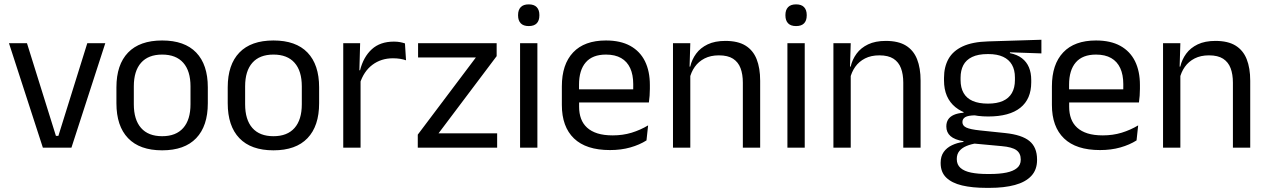

<svg xmlns="http://www.w3.org/2000/svg" viewBox="-20 -690 5920 897"><path d="M252.8 -55.4 387.8 -488.2H471.9L313.7 0H180.3L21.9 -488.2H106L241.2 -55.4Z M737.6 12.3Q632.7 12.3 578.3 -44.5Q523.9 -101.2 523.9 -207.7V-281.9Q523.9 -388 578.4 -444.5Q632.8 -500.9 737.6 -500.9Q842.4 -500.9 896.6 -444.5Q950.9 -388 950.9 -281.9V-207.7Q950.9 -101.2 896.6 -44.5Q842.4 12.3 737.6 12.3ZM737.6 -53.7Q802.3 -53.7 836.1 -92.2Q870 -130.7 870 -203V-286.6Q870 -358.5 836.2 -396.7Q802.4 -435 737.6 -435Q672.8 -435 639 -396.7Q605.2 -358.5 605.2 -286.6V-203Q605.2 -130.7 639 -92.2Q672.8 -53.7 737.6 -53.7Z M1257.6 12.3Q1152.7 12.3 1098.3 -44.5Q1043.9 -101.2 1043.9 -207.7V-281.9Q1043.9 -388 1098.4 -444.5Q1152.8 -500.9 1257.6 -500.9Q1362.4 -500.9 1416.6 -444.5Q1470.9 -388 1470.9 -281.9V-207.7Q1470.9 -101.2 1416.6 -44.5Q1362.4 12.3 1257.6 12.3ZM1257.6 -53.7Q1322.3 -53.7 1356.1 -92.2Q1390 -130.7 1390 -203V-286.6Q1390 -358.5 1356.2 -396.7Q1322.4 -435 1257.6 -435Q1192.8 -435 1159 -396.7Q1125.2 -358.5 1125.2 -286.6V-203Q1125.2 -130.7 1159 -92.2Q1192.8 -53.7 1257.6 -53.7Z M1660.7 -298.3 1642.2 -360.9 1662.2 -361.9Q1677.9 -424 1716.9 -459.8Q1755.9 -495.6 1820.4 -495.6Q1836.7 -495.6 1849.4 -493.1Q1862.1 -490.6 1871.9 -487.2L1876.9 -408.3Q1864.7 -412.7 1849.3 -415.2Q1833.9 -417.7 1815.7 -417.7Q1760.5 -417.7 1719.7 -387.1Q1679 -356.6 1660.7 -298.3ZM1583.6 0V-488.2H1662.5L1658.5 -344L1664.5 -338V0Z M2302.6 -67.1V0H1931.8V-61L2203.3 -421.6H1933.2V-488.2H2300.3V-427.7L2028.8 -67.1Z M2409.7 0V-488.2H2490.6V0ZM2450.2 -568.2Q2425.2 -568.2 2412.8 -581.2Q2400.4 -594.3 2400.4 -617.7V-620.2Q2400.4 -643.5 2412.8 -656.6Q2425.2 -669.6 2450.2 -669.6Q2475.2 -669.6 2487.5 -656.6Q2499.9 -643.5 2499.9 -620.2V-617.7Q2499.9 -593.9 2487.5 -581Q2475.2 -568.2 2450.2 -568.2Z M2829.6 11.1Q2718.1 11.1 2661.5 -43.4Q2604.9 -97.8 2604.9 -199.7V-286.6Q2604.9 -389.4 2657.6 -445.1Q2710.2 -500.9 2811 -500.9Q2878.9 -500.9 2924.6 -475.7Q2970.2 -450.4 2993.2 -403.9Q3016.1 -357.4 3016.1 -293V-274.8Q3016.1 -259.1 3014.9 -243Q3013.7 -226.9 3011.5 -211.4H2937.2Q2938 -235.6 2938.2 -257.1Q2938.4 -278.6 2938.4 -296.4Q2938.4 -341 2924.1 -371.8Q2909.9 -402.6 2881.7 -418.8Q2853.4 -435 2811 -435Q2747.9 -435 2716.5 -398.5Q2685.1 -362.1 2685.1 -294.1V-247.4L2685.5 -237.5V-190.8Q2685.5 -160.4 2694.5 -135.9Q2703.5 -111.3 2722.6 -93.8Q2741.8 -76.2 2771.5 -66.8Q2801.3 -57.5 2842.7 -57.5Q2889.8 -57.5 2930.8 -70Q2971.8 -82.6 3007.9 -104.2L3000.3 -34Q2968.1 -13.5 2924.9 -1.2Q2881.8 11.1 2829.6 11.1ZM2647.6 -211.4V-272.7H2994.4V-211.4Z M3450.5 0V-303.7Q3450.5 -343 3439.7 -371.5Q3429 -399.9 3404.7 -415.7Q3380.3 -431.4 3338.6 -431.4Q3300.1 -431.4 3271.8 -417Q3243.5 -402.5 3226 -377.8Q3208.5 -353 3201.5 -321.5L3187 -378.9H3204.7Q3212.3 -412.1 3232.3 -439.3Q3252.3 -466.5 3286.1 -482.7Q3319.9 -498.9 3369 -498.9Q3427.2 -498.9 3462.7 -477.1Q3498.3 -455.2 3514.8 -413.8Q3531.4 -372.3 3531.4 -312.6V0ZM3124.1 0V-488.2H3205L3201.4 -371.1L3205 -366.3V0Z M3658.7 0V-488.2H3739.6V0ZM3699.2 -568.2Q3674.2 -568.2 3661.8 -581.2Q3649.4 -594.3 3649.4 -617.7V-620.2Q3649.4 -643.5 3661.8 -656.6Q3674.2 -669.6 3699.2 -669.6Q3724.2 -669.6 3736.5 -656.6Q3748.9 -643.5 3748.9 -620.2V-617.7Q3748.9 -593.9 3736.5 -581Q3724.2 -568.2 3699.2 -568.2Z M4200 0V-303.7Q4200 -343 4189.2 -371.5Q4178.5 -399.9 4154.2 -415.7Q4129.8 -431.4 4088.1 -431.4Q4049.6 -431.4 4021.3 -417Q3993 -402.5 3975.5 -377.8Q3958 -353 3951 -321.5L3936.5 -378.9H3954.2Q3961.8 -412.1 3981.8 -439.3Q4001.8 -466.5 4035.6 -482.7Q4069.4 -498.9 4118.5 -498.9Q4176.7 -498.9 4212.2 -477.1Q4247.8 -455.2 4264.3 -413.8Q4280.9 -372.3 4280.9 -312.6V0ZM3873.6 0V-488.2H3954.5L3950.9 -371.1L3954.5 -366.3V0Z M4596.7 -145.8Q4497 -145.8 4443.6 -189.3Q4390.3 -232.8 4390.3 -314.2V-326.3Q4390.3 -376.9 4411 -414.4Q4431.8 -451.9 4477.3 -473.2Q4522.9 -494.5 4596.6 -496.6L4845.3 -504.3V-440.5L4698.3 -445.6L4698.2 -441.8Q4732.7 -434.8 4754.5 -417.8Q4776.4 -400.9 4787.1 -375.3Q4797.8 -349.8 4797.8 -315.9V-305.2Q4797.8 -227.3 4746.9 -186.6Q4695.9 -145.8 4596.7 -145.8ZM4593.1 122.9H4604.7Q4649.7 122.9 4681.8 116.3Q4713.8 109.7 4731.3 95.1Q4748.8 80.6 4748.8 56.3V54.7Q4748.8 26.5 4728.7 11.7Q4708.6 -3.1 4659.7 -7.3L4521.6 -20.1L4544.4 -21Q4516.5 -16.8 4495.2 -7.9Q4474 0.9 4462 15.6Q4450 30.3 4450 52.4V53.5Q4450 79.2 4467.4 94.6Q4484.8 109.9 4516.9 116.4Q4549.1 122.9 4593.1 122.9ZM4588.4 187.7Q4522.7 187.7 4474.7 176.4Q4426.8 165 4400.7 139.7Q4374.6 114.4 4374.6 72.2V70.2Q4374.6 40.2 4388.8 20.1Q4403 0.1 4427.4 -11.5Q4451.7 -23.2 4481.4 -27L4481.1 -30.2Q4440 -37.1 4420.6 -54.2Q4401.1 -71.3 4401.1 -99V-99.5Q4401.1 -118.3 4409.7 -131.8Q4418.3 -145.3 4436.2 -153.3Q4454.1 -161.3 4481.5 -163.3V-173.3L4574.3 -150L4536.6 -151.2Q4502.4 -150.7 4489.4 -142.7Q4476.3 -134.8 4476.3 -119.7V-119.2Q4476.3 -102.4 4494.8 -93.9Q4513.3 -85.4 4558.1 -80.7L4676.3 -68.4Q4754 -60.3 4789.5 -31.1Q4825 -1.9 4825 55.2V57.6Q4825 103.2 4798 132Q4771.1 160.8 4721.4 174.2Q4671.8 187.7 4603.1 187.7ZM4595.6 -205.9Q4637.3 -205.9 4665.2 -218.3Q4693.2 -230.7 4707.4 -255.4Q4721.6 -280.1 4721.6 -315.8V-328Q4721.6 -363.2 4707.7 -387.5Q4693.8 -411.9 4666.4 -424.6Q4639 -437.4 4597.6 -437.4H4594.6Q4549.5 -437.4 4521.4 -423.7Q4493.2 -410 4480.4 -385.3Q4467.7 -360.6 4467.7 -327.4V-316.1Q4467.7 -280.2 4481.8 -255.5Q4495.9 -230.8 4524.4 -218.3Q4552.8 -205.9 4595.6 -205.9Z M5119.1 11.1Q5007.6 11.1 4951 -43.4Q4894.4 -97.8 4894.4 -199.7V-286.6Q4894.4 -389.4 4947.1 -445.1Q4999.7 -500.9 5100.5 -500.9Q5168.4 -500.9 5214.1 -475.7Q5259.7 -450.4 5282.7 -403.9Q5305.6 -357.4 5305.6 -293V-274.8Q5305.6 -259.1 5304.4 -243Q5303.2 -226.9 5301 -211.4H5226.7Q5227.5 -235.6 5227.7 -257.1Q5227.9 -278.6 5227.9 -296.4Q5227.9 -341 5213.6 -371.8Q5199.4 -402.6 5171.2 -418.8Q5142.9 -435 5100.5 -435Q5037.4 -435 5006 -398.5Q4974.6 -362.1 4974.6 -294.1V-247.4L4975 -237.5V-190.8Q4975 -160.4 4984 -135.9Q4993 -111.3 5012.1 -93.8Q5031.3 -76.2 5061 -66.8Q5090.8 -57.5 5132.2 -57.5Q5179.3 -57.5 5220.3 -70Q5261.3 -82.6 5297.4 -104.2L5289.8 -34Q5257.6 -13.5 5214.4 -1.2Q5171.3 11.1 5119.1 11.1ZM4937.1 -211.4V-272.7H5283.9V-211.4Z M5740 0V-303.7Q5740 -343 5729.2 -371.5Q5718.5 -399.9 5694.2 -415.7Q5669.8 -431.4 5628.1 -431.4Q5589.6 -431.4 5561.3 -417Q5533 -402.5 5515.5 -377.8Q5498 -353 5491 -321.5L5476.5 -378.9H5494.2Q5501.8 -412.1 5521.8 -439.3Q5541.8 -466.5 5575.6 -482.7Q5609.4 -498.9 5658.5 -498.9Q5716.7 -498.9 5752.2 -477.1Q5787.8 -455.2 5804.3 -413.8Q5820.9 -372.3 5820.9 -312.6V0ZM5413.6 0V-488.2H5494.5L5490.9 -371.1L5494.5 -366.3V0Z"/></svg>

Font: Anek Latin Medium
Style: Regular
Weight: 500
Designer: Yesha Goshar
Foundry: Ek Type
Version: Version 1.003